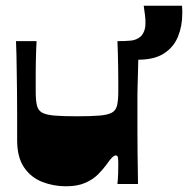

<svg xmlns="http://www.w3.org/2000/svg" viewBox="-20 -644 658 672"><path d="M211 8Q167 8 127.5 -7.5Q88 -23 64 -58.5Q40 -94 40 -153Q40 -201 40 -245Q40 -289 39.5 -327Q39 -365 38.5 -397.5Q38 -430 37.5 -455.5Q37 -481 36 -500H108Q107 -486 106.5 -468Q106 -450 105.5 -430Q105 -410 105 -390Q105 -370 105 -353Q105 -336 105 -324Q105 -294 109 -276Q113 -258 127 -250Q141 -242 170 -239.5Q199 -237 249 -237Q299 -237 328.5 -239.5Q358 -242 372 -250Q386 -258 390 -276Q394 -294 394 -324Q394 -339 394 -361.5Q394 -384 393.5 -409.5Q393 -435 392.5 -459Q392 -483 391 -500Q421 -500 439 -502Q457 -504 471 -515Q479 -522 484 -534Q489 -546 489 -561Q489 -570 489 -575Q489 -580 487.5 -590.5Q486 -601 483 -624H617Q618 -612 618 -608.5Q618 -605 618 -596Q618 -553 603 -516Q588 -479 554 -457Q520 -435 464 -435Q463 -399 462.5 -375.5Q462 -352 461.5 -337Q461 -322 461 -310Q461 -298 461 -285.5Q461 -273 461 -255Q461 -223 461 -184Q461 -145 461.5 -107Q462 -69 462.5 -40Q463 -11 463 0H391Q393 -19 393.5 -37.5Q394 -56 394 -69Q394 -83 393 -91.5Q392 -100 385 -100Q380 -100 373 -93.5Q366 -87 352 -67Q341 -52 324 -34.5Q307 -17 279.5 -4.5Q252 8 211 8Z"/></svg>

Font: Ojuju ExtraBold
Style: Regular
Weight: 800
Designer: Chisaokwu Joboson, Mirko Velimirovic
Foundry: Udi Foundry
Version: Version 1.000